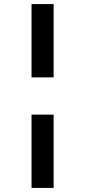

<svg xmlns="http://www.w3.org/2000/svg" viewBox="-20 -780 416 938"><path d="M134 -402V-760H242V-402ZM134 138V-220H242V138Z"/></svg>

Font: IBM Plex Sans Arabic SemiBold
Style: Regular
Weight: 600
Designer: Mike Abbink, Paul van der Laan, Pieter van Rosmalen, Wael Morcos, Khajak Apelian
Foundry: Bold Monday
Version: Version 1.1